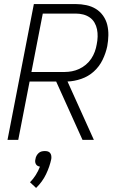

<svg xmlns="http://www.w3.org/2000/svg" viewBox="-20 -690 590 947"><path d="M70 0H17L147 -670H353Q380 -670 406 -664.5Q432 -659 453 -646Q474 -633 488.5 -612.5Q503 -592 509 -567.5Q515 -543 514.5 -516Q514 -489 509 -462Q502 -428 486 -395Q470 -362 443 -337.5Q416 -313 381 -301Q346 -289 313 -288L443 0H387L257 -288H126ZM135 -335H299Q317 -335 335 -338.5Q353 -342 370.5 -350Q388 -358 403.5 -371Q419 -384 430 -400.5Q441 -417 447.5 -435Q454 -453 457 -471Q461 -490 461.5 -509Q462 -528 458.5 -545.5Q455 -563 446 -578.5Q437 -594 422.5 -604Q408 -614 390.5 -618.5Q373 -623 354 -623H191ZM158 237 128 209Q144 193 156.5 173Q169 153 177 132Q171 131 165.5 128Q160 125 157 119.5Q154 114 153.5 107.5Q153 101 155 94Q156 86 160 78.5Q164 71 170.5 65Q177 59 185 57Q193 55 201 55Q209 55 216 57Q223 59 227.5 65Q232 71 233 78.5Q234 86 233 94Q225 132 207 169.5Q189 207 158 237Z"/></svg>

Font: Lode Dark
Style: Italic
Weight: 400
Italic angle: -11°
Monospace: yes
Designer: Belleve Invis
Foundry: Belleve Invis
Version: Version 29.2.0; ttfautohint (v1.8.3)